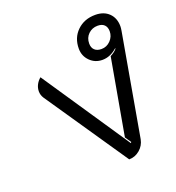

<svg xmlns="http://www.w3.org/2000/svg" viewBox="-114 -684 717 784"><g transform="rotate(-20 244.5 -292.0)"><path d="M72 -348Q63 -362 63 -378Q63 -393 70 -406.5Q77 -420 89 -430L344 -51L347 -55L329 -81L388 -413Q406 -422 417 -435L416 -437Q386 -410 352 -410Q320 -410 298 -432Q276 -454 276 -486Q276 -533 307 -563Q338 -593 386 -593Q423 -593 445 -571.5Q467 -550 467 -514Q467 -507 465 -495L387 -52Q382 -26 361.5 -8.5Q341 9 315 9ZM419 -510Q419 -528 409 -538Q399 -548 380 -548Q356 -548 339.5 -532Q323 -516 323 -491Q323 -473 333.5 -463Q344 -453 363 -453Q386 -453 402.5 -470Q419 -487 419 -510Z"/></g></svg>

Font: K2D ExtraLight
Style: Italic
Weight: 275
Italic angle: -10°
Designer: Katatrad Aksorn Co.,Ltd.
Foundry: Cadson Demak Co.,Ltd.
Version: Version 1.000; ttfautohint (v1.6)